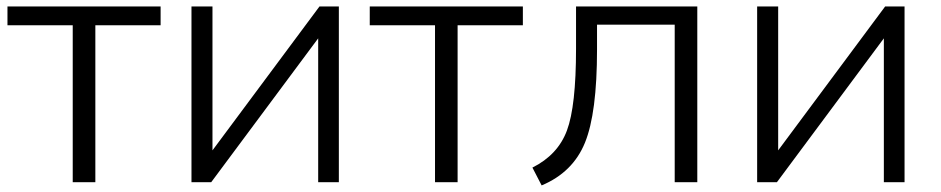

<svg xmlns="http://www.w3.org/2000/svg" viewBox="-20 -559 2887 589"><path d="M203.1 0V-481.4H2.9V-539.1H472.7V-481.4H272.5V0Z M567.4 0V-539.1H631.8V-97.7L960 -539.1H1019.5V0H956.1V-441.4L627.9 0Z M1314.5 0V-481.4H1114.3V-539.1H1584V-481.4H1383.8V0Z M1613.3 -44.9Q1691.4 -84 1719.2 -158.7Q1747.1 -233.4 1747.1 -409.2V-539.1H2119.1V0H2049.8V-483.4H1811.5V-407.2Q1811.5 -211.9 1774.4 -121.1Q1737.3 -30.3 1641.6 9.8Z M2302.7 0V-539.1H2367.2V-97.7L2695.3 -539.1H2754.9V0H2691.4V-441.4L2363.3 0Z"/></svg>

Font: Min Sans Light
Style: Regular
Weight: 300
Designer: Jinseong-Kim, NotoSansCJK, Nunito
Foundry: Jinseong-Kim
Version: Version 1.400;Glyphs 3.1.2 (3151)